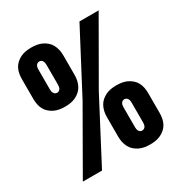

<svg xmlns="http://www.w3.org/2000/svg" viewBox="-175 -870 950 1005"><g transform="rotate(-30 300.0 -367.5)"><path d="M157 -386Q140 -386 124 -388.5Q108 -391 93 -398Q78 -405 65.5 -416Q53 -427 45.5 -441.5Q38 -456 35 -472Q32 -488 32 -504V-625Q32 -641 35 -657Q38 -673 45.5 -687.5Q53 -702 65.5 -713Q78 -724 93 -731Q108 -738 124 -740.5Q140 -743 157 -743Q173 -743 189 -740.5Q205 -738 220 -731Q235 -724 247.5 -713Q260 -702 267.5 -687.5Q275 -673 278.5 -657Q282 -641 282 -625V-504Q282 -488 278.5 -472Q275 -456 267.5 -441.5Q260 -427 247.5 -416Q235 -405 220 -398Q205 -391 189 -388.5Q173 -386 157 -386ZM40 0 251 -368 444 -735H560L349 -368L156 0ZM157 -470Q163 -470 168 -473Q173 -476 176 -481.5Q179 -487 180 -492.5Q181 -498 181 -504V-625Q181 -630 180 -636Q179 -642 176 -647.5Q173 -653 168 -656Q163 -659 157 -659Q151 -659 145.5 -656Q140 -653 137 -647.5Q134 -642 133 -636Q132 -630 132 -625V-504Q132 -498 133 -492.5Q134 -487 137 -481.5Q140 -476 145.5 -473Q151 -470 157 -470ZM443 8Q427 8 411 5.5Q395 3 380 -4Q365 -11 352.5 -22Q340 -33 332.5 -47.5Q325 -62 321.5 -78Q318 -94 318 -110V-231Q318 -247 321.5 -263Q325 -279 332.5 -293.5Q340 -308 352.5 -319Q365 -330 380 -337Q395 -344 411 -346.5Q427 -349 443 -349Q460 -349 476 -346.5Q492 -344 507 -337Q522 -330 534.5 -319Q547 -308 554.5 -293.5Q562 -279 565 -263Q568 -247 568 -231V-110Q568 -94 565 -78Q562 -62 554.5 -47.5Q547 -33 534.5 -22Q522 -11 507 -4Q492 3 476 5.5Q460 8 443 8ZM443 -76Q449 -76 454.5 -79Q460 -82 463 -87.5Q466 -93 467 -99Q468 -105 468 -110V-231Q468 -237 467 -242.5Q466 -248 463 -253.5Q460 -259 454.5 -262Q449 -265 443 -265Q437 -265 432 -262Q427 -259 424 -253.5Q421 -248 420 -242.5Q419 -237 419 -231V-110Q419 -105 420 -99Q421 -93 424 -87.5Q427 -82 432 -79Q437 -76 443 -76Z"/></g></svg>

Font: Iosevka SS04 XBd Ex
Style: Regular
Weight: 800
Width: 7
Monospace: yes
Designer: Belleve Invis
Foundry: Belleve Invis
Version: Version 19.0.0; ttfautohint (v1.8.4)